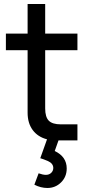

<svg xmlns="http://www.w3.org/2000/svg" viewBox="-20 -710 451 971"><path d="M219.7 240.7Q186.5 240.7 153.8 224.1L175.3 166.5Q197.3 174.3 211.9 174.3Q228.5 174.3 239 164.1Q249.5 153.8 249.5 139.6Q249.5 116.2 221.2 104Q199.2 94.7 187.5 91.3Q186.5 91.3 183.6 90.3L217.8 -5.4Q170.9 -17.6 145.3 -52.5Q119.6 -87.4 119.6 -140.1V-456.1H9.8V-540H119.6V-689.9H208.5V-540H371.6V-456.1H208.5V-161.6Q208.5 -118.2 226.8 -99.6Q245.1 -81.1 288.1 -81.1H371.6V0H275.9L256.8 53.7Q317.4 82.5 317.4 142.1Q317.4 184.1 288.8 212.4Q260.3 240.7 219.7 240.7Z"/></svg>

Font: Vela Sans Med
Style: Regular
Weight: 500
Designer: Principal design: Mikhail Sharanda - project Manrope.
Design modification: Ravid Balaliev
Foundry: Mikhail Sharanda
Version: Version 1.001